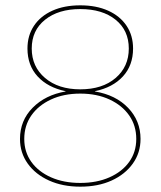

<svg xmlns="http://www.w3.org/2000/svg" viewBox="-20 -690 602 720"><path d="M281 -670Q341 -670 385.5 -650Q430 -630 454.5 -593.5Q479 -557 479 -508Q479 -445 441 -403.5Q403 -362 336 -348V-347Q414 -334 460.5 -285.5Q507 -237 507 -169Q507 -117 478 -76.5Q449 -36 398.5 -13Q348 10 281 10Q215 10 164 -13Q113 -36 84 -76.5Q55 -117 55 -169Q55 -238 102.5 -286Q150 -334 226 -347V-348Q159 -362 121 -403.5Q83 -445 83 -508Q83 -557 107.5 -593.5Q132 -630 176.5 -650Q221 -670 281 -670ZM281 -656Q199 -656 149 -616Q99 -576 99 -508Q99 -440 149 -397.5Q199 -355 281 -355Q364 -355 413.5 -397.5Q463 -440 463 -508Q463 -576 413.5 -616Q364 -656 281 -656ZM281 -4Q343 -4 390.5 -25Q438 -46 464.5 -83Q491 -120 491 -169Q491 -219 464.5 -257Q438 -295 390.5 -317Q343 -339 281 -339Q219 -339 171.5 -317Q124 -295 97.5 -257Q71 -219 71 -169Q71 -120 97.5 -83Q124 -46 171.5 -25Q219 -4 281 -4Z"/></svg>

Font: Work Sans Thin
Style: Regular
Weight: 250
Designer: Wei Huang
Foundry: Wei Huang
Version: Version 2.012